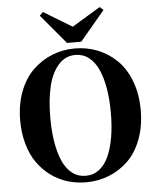

<svg xmlns="http://www.w3.org/2000/svg" viewBox="-64 -1050 924 1125"><g transform="rotate(-5 397.5 -488.0)"><path d="M439.9 -803.2H356L210.9 -976.1L231 -996.1L397.9 -895L564.9 -996.1L585.9 -977.1ZM397.9 -767.1Q469.2 -767.1 532.7 -741.7Q596.2 -716.3 645.3 -668.2Q694.3 -620.1 723.1 -544.2Q752 -468.3 752 -374Q752 -279.3 723.4 -203.4Q694.8 -127.4 645.8 -79.3Q596.7 -31.2 533.2 -5.6Q469.7 20 397.9 20Q340.8 20 288.8 4.4Q236.8 -11.2 191.9 -43.7Q147 -76.2 113.8 -122.3Q80.6 -168.5 61.8 -233.2Q43 -297.9 43 -374Q43 -467.8 72 -543.7Q101.1 -619.6 150.6 -667.7Q200.2 -715.8 263.7 -741.5Q327.1 -767.1 397.9 -767.1ZM576.2 -374Q576.2 -451.7 565.4 -515.6Q554.7 -579.6 533.2 -627.7Q511.7 -675.8 477.3 -702.4Q442.9 -729 397.9 -729Q338.4 -729 297.6 -682.1Q256.8 -635.3 238.5 -557.1Q220.2 -479 220.2 -374Q220.2 -295.4 231 -231.2Q241.7 -167 262.9 -118.9Q284.2 -70.8 318.6 -44.4Q353 -18.1 397.9 -18.1Q442.9 -18.1 477.3 -44.4Q511.7 -70.8 533.2 -118.9Q554.7 -167 565.4 -231.2Q576.2 -295.4 576.2 -374Z"/></g></svg>

Font: Noto Serif JP Black
Style: Regular
Weight: 900
Designer: Ryoko NISHIZUKA  (kana & ideographs); Frank Grießhammer (Latin, Greek & Cyrillic); Wenlong ZHANG  (bopomofo); Sandoll Co
Foundry: Adobe Systems Incorporated
Version: Version 1.001;PS 1.001;hotconv 16.6.54;makeotf.lib2.5.65590